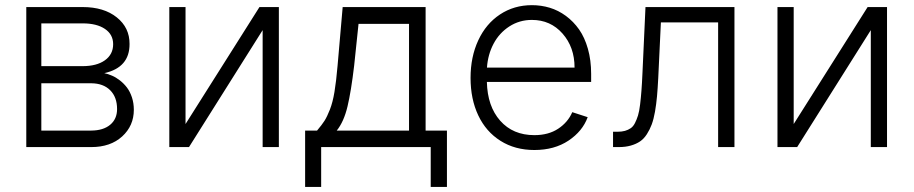

<svg xmlns="http://www.w3.org/2000/svg" viewBox="-20 -573 3559 748"><path d="M82.4 0V-545.5H302.2Q384.9 -545.5 435 -505.3Q485.1 -465.2 484.7 -401.6Q485.1 -310 386.4 -288Q401.3 -284.8 416.5 -278.2Q431.8 -271.7 447.3 -259.6Q462.7 -247.5 474.6 -231.9Q486.5 -216.3 494 -193.7Q501.4 -171.2 501.4 -145.2Q501.4 -83.1 456 -41.5Q410.5 0 335.6 0ZM141 -64.3H335.6Q382.5 -64.6 409.3 -87Q436.1 -109.4 436.1 -148.1Q436.1 -194.6 409.3 -221.4Q382.5 -248.2 335.6 -248.6H141ZM141 -315.3H301.1Q356.9 -315.3 388.8 -338.2Q420.8 -361.2 420.8 -400.9Q420.8 -438.6 389 -460.2Q357.2 -481.9 302.2 -481.9H141Z M702.8 -89.8 990.8 -545.5H1066.4V0H1003.2V-455.6L716.3 0H639.6V-545.5H702.8Z M1168.7 155.2V-64.3H1215.2Q1234.4 -87 1244.3 -102.6Q1254.3 -118.3 1265.3 -146.3Q1276.3 -174.4 1283 -214.8Q1289.8 -255.3 1295.1 -317.1L1315 -545.5H1638.1V-64.3H1721.2V155.2H1658V0H1231.2V155.2ZM1291.9 -64.3H1573.5V-480.1H1376.8L1359.7 -317.1Q1348 -217.7 1333.8 -158.2Q1319.6 -98.7 1291.9 -64.3Z M2061.8 11.4Q1986.5 11.4 1929.9 -24.3Q1873.2 -60 1843.2 -123.6Q1813.2 -187.1 1813.2 -269.5Q1813.2 -351.2 1843.2 -415.8Q1873.2 -480.5 1927.9 -516.7Q1982.6 -552.9 2052.2 -552.9Q2088.4 -552.9 2121.8 -542.8Q2155.2 -532.7 2184.7 -511Q2214.1 -489.3 2236 -458.3Q2257.8 -427.2 2270.4 -382.8Q2283 -338.4 2283 -285.2V-253.9H1876.8Q1878.9 -159.1 1928.6 -102.8Q1978.3 -46.5 2061.8 -46.5Q2116.8 -46.5 2154.7 -71.6Q2192.5 -96.6 2209.5 -136L2269.5 -116.5Q2249.6 -61.8 2194.8 -25.2Q2139.9 11.4 2061.8 11.4ZM1877.1 -309.7H2218.4Q2218.4 -389.2 2171.5 -442.3Q2124.6 -495.4 2052.2 -495.4Q2003.6 -495.4 1964.3 -470Q1925.1 -444.6 1902.9 -402.7Q1880.7 -360.8 1877.1 -309.7Z M2368.3 0V-59.7H2385.3Q2402.3 -59.7 2414.8 -63.2Q2427.2 -66.8 2437.1 -73.5Q2447.1 -80.3 2453.8 -93.8Q2460.6 -107.2 2465.6 -123.2Q2470.5 -139.2 2473.7 -165.7Q2476.9 -192.1 2479 -220.2Q2481.2 -248.2 2483 -290.1L2494.7 -545.5H2841.3V0H2777.7V-485.8H2554.7L2544.4 -268.8Q2542.3 -228 2539.6 -197.8Q2536.9 -167.6 2531.8 -138.1Q2526.6 -108.7 2519 -88.2Q2511.4 -67.8 2500 -50.1Q2488.6 -32.3 2473.4 -22Q2458.1 -11.7 2437.5 -5.9Q2416.9 0 2391 0Z M3072.1 -89.8 3360.1 -545.5H3435.7V0H3372.5V-455.6L3085.6 0H3008.9V-545.5H3072.1Z"/></svg>

Font: Inter Light BETA
Style: Regular
Weight: 300
Designer: Rasmus Andersson
Foundry: rsms
Version: Version 3.011;git-f93a4a705